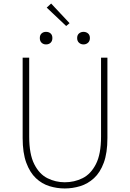

<svg xmlns="http://www.w3.org/2000/svg" viewBox="-20 -1052 734 1085"><path d="M346 13Q302 13 259.5 0Q217 -13 183 -45Q149 -77 128.5 -132.5Q108 -188 108 -272V-726H145V-280Q145 -181 173.5 -124.5Q202 -68 248 -45Q294 -22 346 -22Q400 -22 446.5 -45Q493 -68 522 -124.5Q551 -181 551 -280V-726H587V-272Q587 -188 566.5 -132.5Q546 -77 511 -45Q476 -13 433 0Q390 13 346 13ZM240 -801Q225 -801 215 -810.5Q205 -820 205 -837Q205 -854 215 -863Q225 -872 240 -872Q256 -872 266 -863Q276 -854 276 -837Q276 -820 266 -810.5Q256 -801 240 -801ZM354 -905 244 -1009 269 -1032 373 -921ZM452 -801Q437 -801 426.5 -810.5Q416 -820 416 -837Q416 -854 426.5 -863Q437 -872 452 -872Q467 -872 477.5 -863Q488 -854 488 -837Q488 -820 477.5 -810.5Q467 -801 452 -801Z"/></svg>

Font: Noto Sans SC Thin
Style: Regular
Weight: 100
Designer: Ryoko NISHIZUKA 西塚涼子 (kana, bopomofo & ideographs); Paul D. Hunt (Latin, Greek & Cyrillic); Sandoll Communications 산돌커뮤니
Foundry: Adobe
Version: Version 2.004-H2;hotconv 1.0.118;makeotfexe 2.5.65603